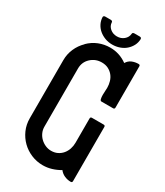

<svg xmlns="http://www.w3.org/2000/svg" viewBox="-220 -1004 929 1081"><g transform="rotate(30 244.0 -463.5)"><path d="M352 -384H428Q438 -384 438 -374V-22Q438 -12 428 -12Q407 -12 387.5 -20.5Q368 -29 355 -46Q330 -31 302 -22.5Q274 -14 245 -14Q205 -14 169.5 -29Q134 -44 107.5 -70Q81 -96 65.5 -131Q50 -166 50 -207V-585Q50 -624 65.5 -659.5Q81 -695 109 -722H108Q136 -750 171 -764Q206 -778 245 -778Q305 -778 355 -742Q367 -762 386.5 -770Q406 -778 428 -778Q438 -778 438 -768V-500Q438 -490 428 -490H352Q345 -490 342.5 -501Q340 -512 340 -526Q340 -540 341 -553.5Q342 -567 342 -572Q342 -594 336 -614Q330 -634 317.5 -649Q305 -664 287 -673Q269 -682 245 -682Q204 -682 174.5 -654.5Q145 -627 145 -585V-207Q145 -187 153 -169Q161 -151 175 -137.5Q189 -124 207 -116Q225 -108 245 -108Q268 -108 286 -117Q304 -126 316.5 -141Q329 -156 335.5 -175.5Q342 -195 342 -216V-374Q342 -384 352 -384ZM244 -798Q218 -798 196 -806.5Q174 -815 157.5 -829Q141 -843 131 -862.5Q121 -882 120 -905Q120 -910 123.5 -912.5Q127 -915 132 -915H168Q173 -915 176.5 -912.5Q180 -910 180 -905Q181 -882 199.5 -866.5Q218 -851 244 -851Q270 -851 288.5 -866.5Q307 -882 309 -905Q309 -910 312.5 -912.5Q316 -915 321 -915H356Q368 -915 368 -904Q367 -881 357 -862Q347 -843 330.5 -828.5Q314 -814 291.5 -806Q269 -798 244 -798Z"/></g></svg>

Font: Kanalisirung
Style: Regular
Weight: 500
Designer: Peter Wiegel
Foundry: Peter Wiegel
Version: 1.000